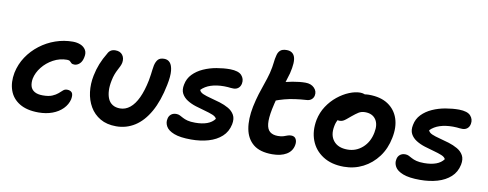

<svg xmlns="http://www.w3.org/2000/svg" viewBox="-61 -1011 3368 1324"><g transform="rotate(10 1622.5 -349.5)"><path d="M245 9Q163 9 111.5 -22.5Q60 -54 41 -109Q22 -164 35 -232Q48 -294 82 -345Q116 -396 165.5 -434Q215 -472 274 -492.5Q333 -513 395 -513Q425 -513 449 -503Q473 -493 485.5 -472.5Q498 -452 491 -421Q485 -390 468 -374.5Q451 -359 432 -359Q417 -359 410.5 -365Q404 -371 398 -377Q392 -383 377 -383Q326 -383 281 -358.5Q236 -334 205.5 -295.5Q175 -257 166 -214Q161 -184 167.5 -161Q174 -138 195.5 -125Q217 -112 254 -112Q295 -112 319.5 -122.5Q344 -133 359 -146Q374 -159 385.5 -169.5Q397 -180 413 -180Q436 -180 447 -167Q458 -154 452 -120Q443 -82 414 -52.5Q385 -23 341.5 -7Q298 9 245 9Z M789 10Q723 10 677 -17Q631 -44 604.5 -89.5Q578 -135 571 -191.5Q564 -248 576 -307Q585 -352 601 -392Q617 -432 642 -473Q649 -488 662 -496.5Q675 -505 695 -505Q728 -505 744.5 -483Q761 -461 755 -428Q752 -415 746 -402.5Q740 -390 732 -375Q724 -360 716.5 -340.5Q709 -321 704 -295Q696 -257 697.5 -224.5Q699 -192 709.5 -167.5Q720 -143 741.5 -129.5Q763 -116 794 -116Q832 -116 863.5 -141.5Q895 -167 918.5 -217Q942 -267 957 -341Q962 -367 964 -384.5Q966 -402 968 -416.5Q970 -431 973 -448Q979 -475 992.5 -490.5Q1006 -506 1036 -506Q1061 -506 1076.5 -488.5Q1092 -471 1096 -433Q1100 -395 1087 -332Q1064 -217 1021 -141Q978 -65 919 -27.5Q860 10 789 10Z M1314 10Q1237 10 1194.5 -6.5Q1152 -23 1137.5 -49Q1123 -75 1129 -101Q1132 -121 1146.5 -133.5Q1161 -146 1184 -146Q1198 -146 1209 -140.5Q1220 -135 1233.5 -127.5Q1247 -120 1267.5 -114.5Q1288 -109 1322 -109Q1370 -109 1404.5 -121.5Q1439 -134 1458 -160Q1452 -175 1428.5 -184.5Q1405 -194 1373 -202.5Q1341 -211 1307.5 -221.5Q1274 -232 1247 -249Q1220 -266 1206.5 -291.5Q1193 -317 1201 -355Q1209 -398 1238.5 -428.5Q1268 -459 1310.5 -478Q1353 -497 1401.5 -505.5Q1450 -514 1496 -514Q1555 -513 1577 -488.5Q1599 -464 1593 -431Q1589 -410 1575 -398.5Q1561 -387 1541 -387Q1529 -387 1520.5 -388Q1512 -389 1502 -390Q1492 -391 1475 -391Q1423 -391 1383 -378Q1343 -365 1317 -338Q1322 -322 1344 -312.5Q1366 -303 1398 -295Q1430 -287 1464 -276.5Q1498 -266 1526 -250Q1554 -234 1568.5 -208Q1583 -182 1575 -142Q1564 -89 1527 -55.5Q1490 -22 1435 -6Q1380 10 1314 10Z M1882 13Q1796 13 1749.5 -25Q1703 -63 1690.5 -130.5Q1678 -198 1696 -288Q1707 -339 1719.5 -379.5Q1732 -420 1745.5 -457.5Q1759 -495 1770 -536Q1781 -582 1783.5 -610Q1786 -638 1793 -664Q1798 -686 1812.5 -699Q1827 -712 1857 -712Q1900 -712 1913.5 -676Q1927 -640 1907 -558Q1898 -525 1888 -495.5Q1878 -466 1867 -435.5Q1856 -405 1846.5 -370.5Q1837 -336 1828 -293Q1815 -228 1819 -189.5Q1823 -151 1843.5 -134.5Q1864 -118 1899 -118Q1923 -118 1938 -123Q1953 -128 1964.5 -132.5Q1976 -137 1990 -137Q2014 -137 2023.5 -119Q2033 -101 2028 -76Q2020 -33 1981.5 -10Q1943 13 1882 13ZM1828 -351Q1789 -336 1772 -351.5Q1755 -367 1761 -397Q1767 -423 1781.5 -444Q1796 -465 1843 -481Q1885 -495 1934.5 -504Q1984 -513 2024 -513Q2063 -513 2085.5 -490Q2108 -467 2102 -437Q2099 -421 2087 -410Q2075 -399 2056 -397Q2008 -394 1970 -388.5Q1932 -383 1898.5 -374Q1865 -365 1828 -351Z M2384 12Q2296 12 2236.5 -26.5Q2177 -65 2152.5 -129.5Q2128 -194 2143 -274Q2154 -327 2182.5 -370.5Q2211 -414 2250 -445.5Q2289 -477 2330.5 -494Q2372 -511 2407 -511Q2422 -511 2435.5 -506.5Q2449 -502 2457 -492Q2465 -482 2462 -465Q2455 -435 2438 -411.5Q2421 -388 2379 -373Q2351 -362 2328.5 -344.5Q2306 -327 2291 -304.5Q2276 -282 2271 -253Q2258 -188 2290 -148.5Q2322 -109 2388 -109Q2448 -109 2493 -149Q2538 -189 2551 -256Q2563 -315 2539 -349.5Q2515 -384 2464 -384Q2438 -384 2419 -372Q2400 -360 2376 -340Q2358 -325 2346 -315Q2334 -305 2323.5 -300Q2313 -295 2298 -295Q2282 -295 2269.5 -310Q2257 -325 2263 -358Q2269 -385 2289.5 -411.5Q2310 -438 2340 -459.5Q2370 -481 2403.5 -494Q2437 -507 2468 -507Q2551 -507 2603 -472.5Q2655 -438 2675 -378.5Q2695 -319 2679 -242Q2664 -165 2621.5 -108Q2579 -51 2517.5 -19.5Q2456 12 2384 12Z M2917 10Q2840 10 2797.5 -6.5Q2755 -23 2740.5 -49Q2726 -75 2732 -101Q2735 -121 2749.5 -133.5Q2764 -146 2787 -146Q2801 -146 2812 -140.5Q2823 -135 2836.5 -127.5Q2850 -120 2870.5 -114.5Q2891 -109 2925 -109Q2973 -109 3007.5 -121.5Q3042 -134 3061 -160Q3055 -175 3031.5 -184.5Q3008 -194 2976 -202.5Q2944 -211 2910.5 -221.5Q2877 -232 2850 -249Q2823 -266 2809.5 -291.5Q2796 -317 2804 -355Q2812 -398 2841.5 -428.5Q2871 -459 2913.5 -478Q2956 -497 3004.5 -505.5Q3053 -514 3099 -514Q3158 -513 3180 -488.5Q3202 -464 3196 -431Q3192 -410 3178 -398.5Q3164 -387 3144 -387Q3132 -387 3123.5 -388Q3115 -389 3105 -390Q3095 -391 3078 -391Q3026 -391 2986 -378Q2946 -365 2920 -338Q2925 -322 2947 -312.5Q2969 -303 3001 -295Q3033 -287 3067 -276.5Q3101 -266 3129 -250Q3157 -234 3171.5 -208Q3186 -182 3178 -142Q3167 -89 3130 -55.5Q3093 -22 3038 -6Q2983 10 2917 10Z"/></g></svg>

Font: Shantell Sans Light SemiBold
Style: Italic
Weight: 600
Italic angle: -11°
Version: Version 1.011;[c5ecc13dd]